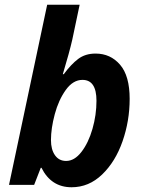

<svg xmlns="http://www.w3.org/2000/svg" viewBox="-20 -780 604 810"><path d="M155 -72H152L124 0H18L179 -760H316L285 -613Q273 -560 245 -467H249Q280 -509 310 -531.5Q340 -554 383 -554Q446 -554 486.5 -507Q527 -460 527 -363Q527 -270 497 -184Q467 -98 411 -44Q355 10 282 10Q196 10 155 -72ZM387 -355Q387 -443 328 -443Q288 -443 257.5 -400.5Q227 -358 211 -298Q195 -238 195 -189Q195 -149 212 -125Q229 -101 259 -101Q294 -101 323.5 -139Q353 -177 370 -236Q387 -295 387 -355Z"/></svg>

Font: Noto Sans Display
Style: Bold Italic
Weight: 700
Italic angle: -12°
Designer: Monotype Design team
Foundry: Monotype Imaging Inc.
Version: Version 1.000